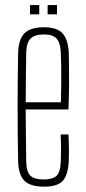

<svg xmlns="http://www.w3.org/2000/svg" viewBox="-20 -710 328 736"><path d="M149 5.5Q96 5.5 73.5 -17.2Q51 -40 49.5 -92Q48.5 -142.5 48 -194.5Q47.5 -246.5 47.5 -299.2Q47.5 -352 48 -404.2Q48.5 -456.5 49.5 -507Q51 -560 74.2 -582.8Q97.5 -605.5 149 -605.5Q197.5 -605.5 219.2 -582.8Q241 -560 243.5 -508Q244 -490.5 244.5 -459.8Q245 -429 244.8 -386.2Q244.5 -343.5 242.5 -290.5H78.5Q78.5 -245.5 79.2 -197.2Q80 -149 80.5 -90.5Q81.5 -50.5 96.8 -36.2Q112 -22 147 -22Q182 -22 196.8 -36.2Q211.5 -50.5 213 -90.5Q214 -112 214 -137.5Q214 -163 212.5 -194.5H242.5Q244 -164.5 244.2 -139Q244.5 -113.5 243.5 -92Q241 -40 221 -17.2Q201 5.5 149 5.5ZM78.5 -318H213.5Q214.5 -359.5 214.8 -396.5Q215 -433.5 214.5 -462.8Q214 -492 213 -509Q211.5 -546.5 196.8 -562.2Q182 -578 149 -578Q113 -578 97.2 -562.2Q81.5 -546.5 80.5 -509Q80 -454 79.2 -408Q78.5 -362 78.5 -318ZM162.5 -655V-690.5H198.5V-655ZM95 -655V-690.5H130.5V-655Z"/></svg>

Font: Big Shoulders Display Thin ExtraLight
Style: Regular
Weight: 250
Version: Version 2.002